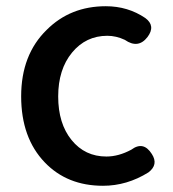

<svg xmlns="http://www.w3.org/2000/svg" viewBox="-20 -584 557 617"><path d="M311 13Q196 13 124 -62Q48 -141 48 -274.5Q48 -408 130 -488Q206 -564 320 -564Q391 -564 447 -526Q481 -501 454 -465Q424 -426 381 -456Q353 -469 325 -469Q256 -469 211.5 -415Q167 -361 167 -274Q167 -187 210 -134Q253 -81 322 -81Q361 -81 402 -103Q441 -132 468 -89Q490 -55 457 -30Q388 13 311 13Z"/></svg>

Font: GenSenRounded JP M
Style: Regular
Weight: 500
Version: Version 1.501;PS 1;hotconv 16.6.51;makeotf.lib2.5.65220